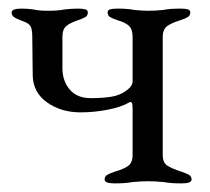

<svg xmlns="http://www.w3.org/2000/svg" viewBox="-20 -423 488 446"><path d="M223 -6Q223 -13 228.5 -16.5Q234 -20 246 -24Q267 -30 277.5 -37.5Q288 -45 288 -63V-172Q288 -190 280 -185Q261 -174 229.5 -168Q198 -162 167 -162Q122 -162 89.5 -185Q57 -208 56 -247L55 -337Q55 -357 50 -363.5Q45 -370 30 -375Q19 -379 13 -383Q7 -387 7 -394Q7 -403 30 -403Q44 -403 58 -401Q70 -398 92 -398Q116 -398 129 -401Q147 -403 161 -403Q171 -403 177.5 -401.5Q184 -400 184 -394Q184 -387 178.5 -383.5Q173 -380 161 -376Q143 -370 134 -362.5Q125 -355 125 -337V-265Q125 -235 142 -215Q159 -195 191 -195Q219 -195 239.5 -198.5Q260 -202 274 -213Q288 -223 288 -234V-337Q288 -355 279.5 -363Q271 -371 253 -376Q241 -380 235.5 -383.5Q230 -387 230 -394Q230 -400 236.5 -401.5Q243 -403 253 -403Q277 -403 291 -400Q309 -398 325 -398Q342 -398 360 -400Q374 -403 399 -403Q409 -403 415.5 -401.5Q422 -400 422 -394Q422 -387 416.5 -383.5Q411 -380 399 -376Q379 -370 368.5 -362.5Q358 -355 358 -337V-63Q358 -45 369 -38Q380 -31 402 -24Q414 -20 419.5 -16.5Q425 -13 425 -6Q425 3 402 3Q376 3 361 0Q341 -2 324 -2Q307 -2 287 0Q272 3 246 3Q223 3 223 -6Z"/></svg>

Font: EB Garamond
Style: Regular
Weight: 400
Designer: Georg Duffner and Octavio Pardo
Foundry: Georg Duffner
Version: Version 1.000; ttfautohint (v1.6)